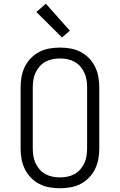

<svg xmlns="http://www.w3.org/2000/svg" viewBox="-20 -997 640 1025"><path d="M300 8Q272 8 243.5 3Q215 -2 190 -15Q165 -28 145 -48.5Q125 -69 112.5 -94.5Q100 -120 95 -148Q90 -176 90 -205V-530Q90 -559 95 -587Q100 -615 112.5 -640.5Q125 -666 145 -686.5Q165 -707 190 -720Q215 -733 243.5 -738Q272 -743 300 -743Q328 -743 356.5 -738Q385 -733 410 -720Q435 -707 455 -686.5Q475 -666 487.5 -640.5Q500 -615 505 -587Q510 -559 510 -530V-205Q510 -176 505 -148Q500 -120 487.5 -94.5Q475 -69 455 -48.5Q435 -28 410 -15Q385 -2 356.5 3Q328 8 300 8ZM300 -50Q320 -50 340 -54Q360 -58 377.5 -67.5Q395 -77 408.5 -92.5Q422 -108 430.5 -126.5Q439 -145 442 -165Q445 -185 445 -205V-530Q445 -550 442 -570Q439 -590 430.5 -608.5Q422 -627 408.5 -642.5Q395 -658 377.5 -667.5Q360 -677 340 -681Q320 -685 300 -685Q280 -685 260 -681Q240 -677 222.5 -667.5Q205 -658 191.5 -642.5Q178 -627 169.5 -608.5Q161 -590 158 -570Q155 -550 155 -530V-205Q155 -185 158 -165Q161 -145 169.5 -126.5Q178 -108 191.5 -92.5Q205 -77 222.5 -67.5Q240 -58 260 -54Q280 -50 300 -50ZM311 -797 174 -933 225 -977 353 -833Z"/></svg>

Font: Iosevka Etoile Light
Style: Regular
Weight: 300
Designer: Belleve Invis
Foundry: Belleve Invis
Version: Version 25.0.1; ttfautohint (v1.8.4)